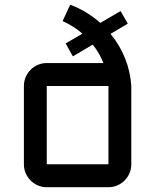

<svg xmlns="http://www.w3.org/2000/svg" viewBox="-20 -784 650 804"><path d="M529.8 -96.2Q529.8 -76.2 522.2 -58.6Q514.6 -41 501.7 -28.1Q488.8 -15.1 471.4 -7.6Q454.1 0 434.1 0H175.8Q156.2 0 138.7 -7.6Q121.1 -15.1 108.2 -28.1Q95.2 -41 87.6 -58.6Q80.1 -76.2 80.1 -96.2V-423.8Q80.1 -443.8 87.6 -461.4Q95.2 -479 108.2 -491.9Q121.1 -504.9 138.7 -512.5Q156.2 -520 175.8 -520H413.1Q404.8 -541 393.6 -560.5Q382.3 -580.1 368.2 -597.2L285.2 -547.9L254.9 -602.1L325.2 -643.1Q306.2 -659.7 285.4 -672.6Q264.6 -685.5 242.2 -695.8L273.9 -764.2Q343.8 -738.3 399.9 -688L484.9 -737.8L515.1 -685.1L442.9 -642.1Q481 -596.2 503.4 -540.5Q525.9 -484.9 529.8 -423.8ZM434.1 -96.2V-423.8H175.8V-96.2Z"/></svg>

Font: Aldrich
Style: Regular
Weight: 400
Designer: Matthew Desmond
Foundry: Matthew Desmond
Version: Version 1.002 2011